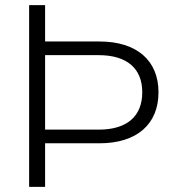

<svg xmlns="http://www.w3.org/2000/svg" viewBox="-20 -725 685 745"><path d="M93 0H155V-169H366C511 -169 595 -243 595 -367C595 -490 511 -564 366 -564H155V-705H93ZM363 -222H155V-511H363C473 -511 532 -459 532 -367C532 -274 473 -222 363 -222Z"/></svg>

Font: Poppy and Pepper Light
Style: Regular
Weight: 300
Designer: Thy Ha
Foundry: Thy Ha
Version: Version 0.001;Glyphs 3.2 (3227)